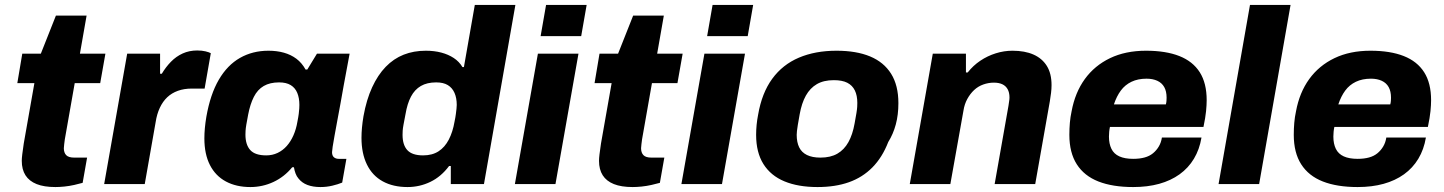

<svg xmlns="http://www.w3.org/2000/svg" viewBox="-20 -744 5836 776"><path d="M204 12Q158 12 128 0Q98 -12 83 -35.5Q68 -59 68 -94Q68 -104 70 -120.5Q72 -137 76 -164L119 -408H50L70 -527H145L206 -681H330L303 -527H406L385 -408H282L242 -181Q241 -172 239.5 -161.5Q238 -151 238 -145Q238 -127 247.5 -117Q257 -107 280 -107H332L314 -5Q300 -1 280 3.5Q260 8 240 10Q220 12 204 12Z M401 0 494 -527H627V-446H634Q650 -473 671 -494.5Q692 -516 718.5 -528Q745 -540 777 -540Q796 -540 810.5 -536.5Q825 -533 832 -529L807 -386H755Q724 -386 699 -377Q674 -368 656 -351Q638 -334 626 -308.5Q614 -283 609 -250L565 0Z M992 12Q935 12 893 -10.5Q851 -33 828.5 -77Q806 -121 806 -185Q806 -205 808 -226.5Q810 -248 814 -272Q830 -363 864.5 -422Q899 -481 950 -510Q1001 -539 1065 -539Q1099 -539 1127.5 -531Q1156 -523 1178 -506.5Q1200 -490 1215 -463H1222L1261 -527H1393L1369 -398Q1363 -362 1356 -325Q1349 -288 1343 -255Q1337 -222 1332 -195Q1327 -168 1324.5 -151Q1322 -134 1322 -129Q1322 -115 1329.5 -108.5Q1337 -102 1349 -102H1380L1363 -6Q1346 1 1323 6.5Q1300 12 1275 12Q1245 12 1222.5 3.5Q1200 -5 1186 -23Q1179 -31 1174.5 -43Q1170 -55 1168 -68H1161Q1129 -29 1085 -8.5Q1041 12 992 12ZM1056 -116Q1081 -116 1102 -126Q1123 -136 1139 -154Q1155 -172 1166 -197Q1177 -222 1182 -252Q1186 -272 1187.5 -284.5Q1189 -297 1189.5 -305.5Q1190 -314 1190 -320Q1190 -348 1181.5 -368.5Q1173 -389 1155 -400Q1137 -411 1108 -411Q1071 -411 1046 -396.5Q1021 -382 1006 -352.5Q991 -323 983 -281Q978 -255 975.5 -240Q973 -225 972.5 -215.5Q972 -206 972 -200Q972 -159 991.5 -137.5Q1011 -116 1056 -116Z M1627 12Q1569 12 1527 -11Q1485 -34 1463 -79Q1441 -124 1441 -187Q1441 -207 1443 -228.5Q1445 -250 1449 -274Q1461 -341 1484 -391Q1507 -441 1539 -474Q1571 -507 1611.5 -523Q1652 -539 1701 -539Q1735 -539 1763.5 -531.5Q1792 -524 1814 -509.5Q1836 -495 1849 -473H1855L1899 -724H2063L1936 0H1802V-73H1795Q1763 -30 1719.5 -9Q1676 12 1627 12ZM1690 -116Q1727 -116 1752.5 -132.5Q1778 -149 1794 -180Q1810 -211 1817 -252Q1821 -271 1822.5 -283.5Q1824 -296 1825 -304.5Q1826 -313 1826 -320Q1826 -348 1817 -368.5Q1808 -389 1790 -400Q1772 -411 1743 -411Q1706 -411 1681 -396.5Q1656 -382 1641 -353.5Q1626 -325 1619 -283Q1614 -257 1611 -241Q1608 -225 1607.5 -215.5Q1607 -206 1607 -199Q1607 -158 1626.5 -137Q1646 -116 1690 -116Z M2165 -598 2187 -724H2351L2329 -598ZM2061 0 2154 -527H2318L2225 0Z M2537 12Q2491 12 2461 0Q2431 -12 2416 -35.5Q2401 -59 2401 -94Q2401 -104 2403 -120.5Q2405 -137 2409 -164L2452 -408H2383L2403 -527H2478L2539 -681H2663L2636 -527H2739L2718 -408H2615L2575 -181Q2574 -172 2572.5 -161.5Q2571 -151 2571 -145Q2571 -127 2580.5 -117Q2590 -107 2613 -107H2665L2647 -5Q2633 -1 2613 3.5Q2593 8 2573 10Q2553 12 2537 12Z M2838 -598 2860 -724H3024L3002 -598ZM2734 0 2827 -527H2991L2898 0Z M3284 12Q3206 12 3150.5 -11Q3095 -34 3065.5 -81Q3036 -128 3036 -199Q3036 -219 3038 -239.5Q3040 -260 3044 -280Q3059 -368 3101 -425.5Q3143 -483 3209 -511Q3275 -539 3361 -539Q3441 -539 3496.5 -516Q3552 -493 3581.5 -446Q3611 -399 3611 -327Q3611 -280 3600.5 -241Q3590 -202 3570 -170Q3546 -108 3506 -67.5Q3466 -27 3411 -7.5Q3356 12 3284 12ZM3296 -107Q3337 -107 3364.5 -123Q3392 -139 3409 -169.5Q3426 -200 3434 -245Q3439 -272 3441.5 -287.5Q3444 -303 3444.5 -312Q3445 -321 3445 -328Q3445 -358 3435 -378.5Q3425 -399 3404.5 -409.5Q3384 -420 3350 -420Q3309 -420 3281.5 -404Q3254 -388 3237 -357.5Q3220 -327 3212 -282Q3207 -255 3204.5 -239Q3202 -223 3201 -214.5Q3200 -206 3200 -199Q3200 -169 3210 -148.5Q3220 -128 3241.5 -117.5Q3263 -107 3296 -107Z M3657 0 3750 -527H3884V-451H3891Q3913 -479 3942 -498.5Q3971 -518 4004.5 -528.5Q4038 -539 4072 -539Q4122 -539 4157 -523.5Q4192 -508 4211 -477.5Q4230 -447 4230 -400Q4230 -385 4228 -368.5Q4226 -352 4223 -334L4164 0H4000L4056 -317Q4057 -326 4058.5 -334.5Q4060 -343 4060 -350Q4060 -370 4052.5 -383.5Q4045 -397 4031 -403.5Q4017 -410 3997 -410Q3975 -410 3954 -402.5Q3933 -395 3917 -380Q3901 -365 3889.5 -344Q3878 -323 3874 -297L3821 0Z M4560 12Q4477 12 4419.5 -10.5Q4362 -33 4332 -80Q4302 -127 4302 -199Q4302 -224 4304 -247.5Q4306 -271 4311 -294Q4325 -370 4364.5 -424.5Q4404 -479 4466.5 -509Q4529 -539 4612 -539Q4692 -539 4746.5 -517.5Q4801 -496 4829 -452Q4857 -408 4857 -339Q4857 -320 4854.5 -294.5Q4852 -269 4844 -231H4466Q4464 -222 4463 -211.5Q4462 -201 4462 -192Q4462 -163 4472 -142.5Q4482 -122 4504 -112Q4526 -102 4560 -102Q4586 -102 4606 -107.5Q4626 -113 4640 -124.5Q4654 -136 4663.5 -152Q4673 -168 4676 -188H4836Q4828 -140 4805.5 -102.5Q4783 -65 4747.5 -39.5Q4712 -14 4665 -1Q4618 12 4560 12ZM4482 -322H4692Q4694 -329 4694.5 -336.5Q4695 -344 4695 -349Q4695 -375 4685.5 -392Q4676 -409 4657.5 -417.5Q4639 -426 4614 -426Q4579 -426 4553 -413.5Q4527 -401 4510 -378Q4493 -355 4482 -322Z M4905 0 5032 -724H5196L5069 0Z M5467 12Q5384 12 5326.5 -10.5Q5269 -33 5239 -80Q5209 -127 5209 -199Q5209 -224 5211 -247.5Q5213 -271 5218 -294Q5232 -370 5271.5 -424.5Q5311 -479 5373.5 -509Q5436 -539 5519 -539Q5599 -539 5653.5 -517.5Q5708 -496 5736 -452Q5764 -408 5764 -339Q5764 -320 5761.5 -294.5Q5759 -269 5751 -231H5373Q5371 -222 5370 -211.5Q5369 -201 5369 -192Q5369 -163 5379 -142.5Q5389 -122 5411 -112Q5433 -102 5467 -102Q5493 -102 5513 -107.5Q5533 -113 5547 -124.5Q5561 -136 5570.5 -152Q5580 -168 5583 -188H5743Q5735 -140 5712.5 -102.5Q5690 -65 5654.5 -39.5Q5619 -14 5572 -1Q5525 12 5467 12ZM5389 -322H5599Q5601 -329 5601.5 -336.5Q5602 -344 5602 -349Q5602 -375 5592.5 -392Q5583 -409 5564.5 -417.5Q5546 -426 5521 -426Q5486 -426 5460 -413.5Q5434 -401 5417 -378Q5400 -355 5389 -322Z"/></svg>

Font: Archivo SemiBold ExtraBold
Style: Italic
Weight: 800
Italic angle: -10°
Version: Version 2.001